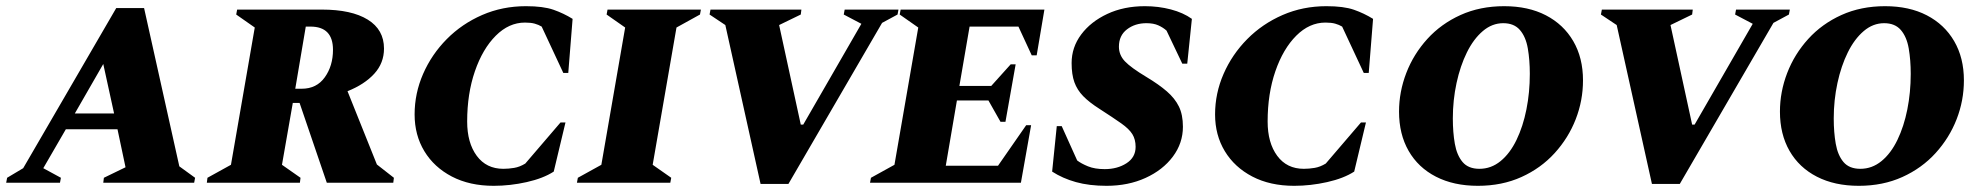

<svg xmlns="http://www.w3.org/2000/svg" viewBox="-65 -591 6412 621"><path d="M-45 0 -42 -16 10 -47 311 -565H401L515 -53L566 -16L563 0H269L271 -16L341 -50L315 -173H148L75 -47L132 -16L129 0ZM177 -224H304L269 -384Z M604 0 606 -16 682 -58 759 -502 699 -544 702 -560H976Q1072 -560 1124.5 -527.5Q1177 -495 1177 -434Q1177 -387 1145.5 -352.5Q1114 -318 1059 -296L1154 -59L1209 -16L1207 0H992L904 -258H882L847 -58L907 -16L905 0ZM939 -505H924L890 -304H911Q959 -304 985.5 -341Q1012 -378 1012 -430Q1012 -505 939 -505Z M1532 10Q1454 10 1396.5 -20Q1339 -50 1307.5 -102Q1276 -154 1276 -221Q1276 -289 1303.5 -352Q1331 -415 1380 -464.5Q1429 -514 1494.5 -542.5Q1560 -571 1636 -571Q1692 -571 1725 -559.5Q1758 -548 1787 -530L1773 -355H1757L1687 -505Q1677 -511 1664.5 -514.5Q1652 -518 1633 -518Q1581 -518 1538.5 -475.5Q1496 -433 1471 -360.5Q1446 -288 1446 -198Q1446 -129 1477 -87Q1508 -45 1563 -45Q1580 -45 1598 -48Q1616 -51 1634 -62L1748 -195H1764L1726 -36Q1692 -14 1638.5 -2Q1585 10 1532 10Z M1801 0 1804 -16 1880 -58 1957 -502 1897 -544 1900 -560H2202L2199 -544L2123 -502L2046 -58L2106 -16L2103 0Z M2395 4 2281 -510 2230 -544 2233 -560H2527L2525 -544L2455 -510L2525 -188H2533L2721 -514L2664 -544L2667 -560H2841L2838 -544L2788 -517L2485 4Z M2749 0 2752 -16 2828 -58 2905 -502 2845 -544 2848 -560H3313L3288 -412H3272L3229 -505H3071L3038 -313H3141L3204 -383H3220L3187 -197H3171L3132 -266H3030L2994 -55H3163L3254 -186H3270L3237 0Z M3514 10Q3458 10 3415 -2Q3372 -14 3338 -36L3353 -183H3369L3419 -72Q3432 -62 3454 -53Q3476 -44 3508 -44Q3549 -44 3578.5 -63Q3608 -82 3608 -116Q3608 -140 3597.5 -157Q3587 -174 3561.5 -192Q3536 -210 3491 -239Q3458 -260 3438.5 -280Q3419 -300 3410 -325Q3401 -350 3401 -387Q3401 -438 3432 -479.5Q3463 -521 3516.5 -546Q3570 -571 3638 -571Q3682 -571 3722 -560.5Q3762 -550 3790 -530L3775 -385H3759L3708 -492Q3697 -502 3681.5 -509Q3666 -516 3643 -516Q3606 -516 3580 -496Q3554 -476 3554 -440Q3554 -413 3573.5 -392.5Q3593 -372 3643 -342Q3683 -318 3709 -295.5Q3735 -273 3748 -246.5Q3761 -220 3761 -181Q3761 -128 3728.5 -84.5Q3696 -41 3640 -15.5Q3584 10 3514 10Z M4121 10Q4043 10 3985.5 -20Q3928 -50 3896.5 -102Q3865 -154 3865 -221Q3865 -289 3892.5 -352Q3920 -415 3969 -464.5Q4018 -514 4083.5 -542.5Q4149 -571 4225 -571Q4281 -571 4314 -559.5Q4347 -548 4376 -530L4362 -355H4346L4276 -505Q4266 -511 4253.5 -514.5Q4241 -518 4222 -518Q4170 -518 4127.5 -475.5Q4085 -433 4060 -360.5Q4035 -288 4035 -198Q4035 -129 4066 -87Q4097 -45 4152 -45Q4169 -45 4187 -48Q4205 -51 4223 -62L4337 -195H4353L4315 -36Q4281 -14 4227.5 -2Q4174 10 4121 10Z M4715 10Q4637 10 4579.5 -19.5Q4522 -49 4491 -103Q4460 -157 4460 -230Q4460 -294 4483.5 -355Q4507 -416 4551.5 -465Q4596 -514 4659 -542.5Q4722 -571 4800 -571Q4878 -571 4935 -541.5Q4992 -512 5023.5 -458Q5055 -404 5055 -331Q5055 -266 5031.5 -205.5Q5008 -145 4963.5 -96Q4919 -47 4856 -18.5Q4793 10 4715 10ZM4720 -45Q4758 -45 4788.5 -70Q4819 -95 4840 -138.5Q4861 -182 4872 -237Q4883 -292 4883 -352Q4883 -397 4876.5 -434.5Q4870 -472 4851 -494Q4832 -516 4797 -516Q4761 -516 4731 -490.5Q4701 -465 4679.5 -421.5Q4658 -378 4646 -322.5Q4634 -267 4634 -208Q4634 -163 4640.5 -126Q4647 -89 4665.5 -67Q4684 -45 4720 -45Z M5278 4 5164 -510 5113 -544 5116 -560H5410L5408 -544L5338 -510L5408 -188H5416L5604 -514L5547 -544L5550 -560H5724L5721 -544L5671 -517L5368 4Z M5947 10Q5869 10 5811.5 -19.5Q5754 -49 5723 -103Q5692 -157 5692 -230Q5692 -294 5715.5 -355Q5739 -416 5783.5 -465Q5828 -514 5891 -542.5Q5954 -571 6032 -571Q6110 -571 6167 -541.5Q6224 -512 6255.5 -458Q6287 -404 6287 -331Q6287 -266 6263.5 -205.5Q6240 -145 6195.5 -96Q6151 -47 6088 -18.5Q6025 10 5947 10ZM5952 -45Q5990 -45 6020.5 -70Q6051 -95 6072 -138.5Q6093 -182 6104 -237Q6115 -292 6115 -352Q6115 -397 6108.5 -434.5Q6102 -472 6083 -494Q6064 -516 6029 -516Q5993 -516 5963 -490.5Q5933 -465 5911.5 -421.5Q5890 -378 5878 -322.5Q5866 -267 5866 -208Q5866 -163 5872.5 -126Q5879 -89 5897.5 -67Q5916 -45 5952 -45Z"/></svg>

Font: Spectral SC ExtraBold
Style: Italic
Weight: 800
Italic angle: -10°
Designer: Jean-Baptiste Levee
Foundry: Production Type
Version: Version 2.001